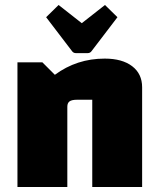

<svg xmlns="http://www.w3.org/2000/svg" viewBox="-20 -750 635 770"><path d="M50 0ZM50 -500H150L200 -450Q288 -515 400 -515Q470 -515 510 -484.5Q550 -454 550 -400V0H350V-350H289Q268 -350 259 -343.5Q250 -337 250 -322V0H50ZM308 -657 401 -730 451 -681 348 -546Q342 -537 332 -537H284Q274 -537 268 -546L165 -681L215 -730Z"/></svg>

Font: Changa Black
Style: Regular
Weight: 900
Designer: Eduardo Rodriguez Tunni
Foundry: Eduardo Rodriguez Tunni
Version: Version 2.001; ttfautohint (v1.5.10-5e6f)